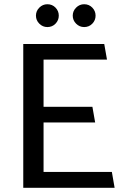

<svg xmlns="http://www.w3.org/2000/svg" viewBox="-20 -888 582 908"><path d="M522 0 509 -75H186V-309H430L417 -383H186V-606H486L473 -680H90V0ZM204 -760Q227 -760 242.5 -776Q258 -792 258 -814Q258 -836 242.5 -852Q227 -868 204 -868Q182 -868 166 -852Q150 -836 150 -814Q150 -792 166 -776Q182 -760 204 -760ZM378 -760Q401 -760 416.5 -776Q432 -792 432 -814Q432 -836 416.5 -852Q401 -868 378 -868Q356 -868 340 -852Q324 -836 324 -814Q324 -792 340 -776Q356 -760 378 -760Z"/></svg>

Font: Catamaran Thin Medium
Style: Regular
Weight: 500
Version: Version 2.000